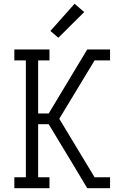

<svg xmlns="http://www.w3.org/2000/svg" viewBox="-20 -997 640 1017"><path d="M56 0V-58H117V-677H56V-735H242V-677H182V-396H238L442 -735H563V-677H481L294 -368L481 -58H563V0H442L386 -94L238 -339H182V-58H242V0ZM289 -797 247 -833 375 -977 426 -933Z"/></svg>

Font: Iosevka Etoile Light
Style: Regular
Weight: 300
Designer: Belleve Invis
Foundry: Belleve Invis
Version: Version 25.0.1; ttfautohint (v1.8.4)